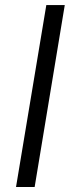

<svg xmlns="http://www.w3.org/2000/svg" viewBox="-20 -752 294 772"><path d="M240.4 -731.5 119.3 0H44.4L166.2 -731.5Z"/></svg>

Font: Inter UI Light
Style: Italic
Weight: 300
Italic angle: 9.39999°
Designer: Rasmus Andersson
Foundry: rsms
Version: 3.2;8d6f07862